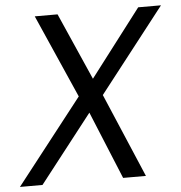

<svg xmlns="http://www.w3.org/2000/svg" viewBox="-57 -749 751 797"><g transform="rotate(-5 318.5 -350.0)"><path d="M-6 0 270 -353 117 -700H212L335 -421L548 -700H643L370 -350L519 0H424L308 -282L88 0Z"/></g></svg>

Font: DM Sans 10pt
Style: Italic
Weight: 400
Italic angle: -10°
Version: Version 4.004;gftools[0.9.30]